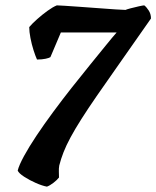

<svg xmlns="http://www.w3.org/2000/svg" viewBox="-20 -585 583 716"><path d="M155 111Q138 108 114 97.5Q90 87 70 74Q50 61 46 51Q51 31 69.5 -3Q88 -37 116 -79Q144 -121 178 -167Q212 -213 247.5 -258Q283 -303 316 -343.5Q349 -384 374.5 -415.5Q400 -447 415 -464H207L168 -372Q164 -369 150.5 -366Q137 -363 118 -363Q112 -376 105 -398Q98 -420 93.5 -443.5Q89 -467 89 -484Q100 -497 118.5 -513.5Q137 -530 157 -544.5Q177 -559 192 -565Q197 -565 221 -563.5Q245 -562 279 -559.5Q313 -557 347.5 -554.5Q382 -552 410 -550Q438 -548 448 -548Q452 -550 467 -554Q482 -558 498 -561.5Q514 -565 518 -565Q526 -559 534.5 -546Q543 -533 543 -516L412 -329Q371 -271 339 -224.5Q307 -178 283.5 -141Q260 -104 243.5 -73.5Q227 -43 217 -17.5Q207 8 201 32Q199 44 199.5 54Q200 64 200 77Q192 87 179 97Q166 107 155 111Z"/></svg>

Font: Texturina 12pt ExtraBold
Style: Italic
Weight: 800
Italic angle: -11°
Designer: Guillermo Torres Carreño
Foundry: Omnibus-Type
Version: Version 1.002